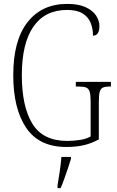

<svg xmlns="http://www.w3.org/2000/svg" viewBox="-20 -744 599 985"><path d="M320 10Q181 10 114.5 -88Q48 -186 48 -358Q48 -537 121.5 -630.5Q195 -724 325 -724Q383 -724 419.5 -707Q456 -690 473 -664Q490 -638 490 -611Q490 -561 457 -561Q457 -598 444.5 -628Q432 -658 403 -675.5Q374 -693 324 -693Q211 -693 151.5 -607.5Q92 -522 92 -358Q92 -198 146 -109.5Q200 -21 325 -21Q361 -21 393 -26.5Q425 -32 445 -44V-222Q445 -256 440 -273Q435 -290 422 -295Q409 -300 384 -300H369V-324H549V-300H541Q519 -300 507.5 -294.5Q496 -289 491.5 -272.5Q487 -256 487 -221V-29Q451 -9 411.5 0.5Q372 10 320 10ZM275 208Q281 172 286.5 135Q292 98 295 61H344V71Q338 92 328.5 119.5Q319 147 309.5 174Q300 201 291 221H275Z"/></svg>

Font: Noto Serif Bengali Condensed ExtraLight
Style: Regular
Weight: 200
Width: 3
Designer: Juan Bruce, Universal Thirst, Indian Type Foundry and the Monotype Design Team.
Foundry: Monotype Imaging Inc.
Version: Version 2.003; ttfautohint (v1.8.4.7-5d5b)